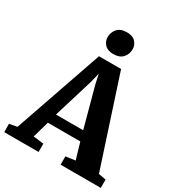

<svg xmlns="http://www.w3.org/2000/svg" viewBox="-237 -1122 1181 1268"><g transform="rotate(30 353.5 -488.0)"><path d="M44 -74 277 -747H445.5L665.5 -73.5L722 -63.5V0H415.5V-63.5L488 -73.5L451.5 -198H204L168.5 -72.5L247.5 -63.5V0H-14L-15 -63.5ZM431 -271.5 349 -574.5 333.5 -647 315.5 -573.5 223.5 -271.5ZM350 -806.5Q306.5 -806.5 284.8 -830.5Q263 -854.5 263 -884.5Q263 -922 286.5 -949.2Q310 -976.5 358.5 -976.5H359.5Q403.5 -976.5 425 -952.5Q446.5 -928.5 446.5 -898Q446.5 -860.5 422.8 -833.5Q399 -806.5 351 -806.5Z"/></g></svg>

Font: Merriweather ExtraBold
Style: Regular
Weight: 800
Version: Version 2.100